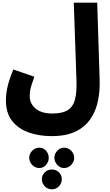

<svg xmlns="http://www.w3.org/2000/svg" viewBox="-20 -780 820 1426"><path d="M24 -34Q24 -62 28 -93Q32 -124 43.5 -165Q55 -206 79 -264L235 -210Q221 -171 213.5 -146.5Q206 -122 203.5 -104Q201 -86 201 -66Q201 -10 244.5 26.5Q288 63 368 63Q445 63 484.5 37Q524 11 537.5 -43Q551 -97 548 -182L528 -760H702L720 -189Q723 -106 707.5 -30.5Q692 45 651.5 104Q611 163 541 197Q471 231 364 231Q270 231 192.5 203.5Q115 176 69.5 117.5Q24 59 24 -34ZM455 468Q427 468 405.5 444.5Q384 421 384 393Q384 362 405.5 339.5Q427 317 455 317Q487 317 509 339.5Q531 362 531 393Q531 421 509 444.5Q487 468 455 468ZM272 468Q241 468 219 444.5Q197 421 197 393Q197 362 219 339.5Q241 317 272 317Q302 317 322 339.5Q342 362 342 393Q342 421 322 444.5Q302 468 272 468ZM365 626Q334 626 312.5 603.5Q291 581 291 551Q291 521 312.5 500Q334 479 365 479Q397 479 418 500Q439 521 439 551Q439 581 418 603.5Q397 626 365 626Z"/></svg>

Font: Noto Sans Arabic Blk
Style: Regular
Weight: 900
Designer: Monotype Design Team, Nadine Chahine, Nizar Qandah and Khaled Hosny
Foundry: Monotype Imaging Inc.
Version: Version 2.012; ttfautohint (v1.8.4.7-5d5b)